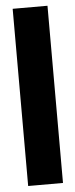

<svg xmlns="http://www.w3.org/2000/svg" viewBox="-54 -772 315 802"><g transform="rotate(-5 104.0 -371.5)"><path d="M31 0V-743H177V0Z"/></g></svg>

Font: Saira ExtraCondensed Black
Style: Regular
Weight: 900
Width: 2
Designer: Hector Gatti with collaboration of the Omnibus-Type team
Foundry: Omnibus-Type
Version: Version 1.101